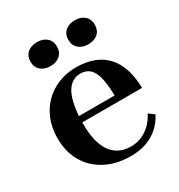

<svg xmlns="http://www.w3.org/2000/svg" viewBox="-178 -863 925 993"><g transform="rotate(-30 285.0 -367.0)"><path d="M267 -673Q267 -639 245 -620Q223 -601 188 -601Q153 -601 131 -620Q109 -639 109 -672Q109 -706 131 -725Q153 -744 188 -744Q223 -744 245 -725Q267 -706 267 -673ZM493 -673Q493 -639 471.5 -620Q450 -601 414 -601Q379 -601 357 -620Q335 -639 335 -672Q335 -706 357 -725Q379 -744 414 -744Q450 -744 471.5 -725Q493 -706 493 -673ZM184 -257Q184 -200 194.5 -158Q205 -116 225 -88.5Q245 -61 274 -47Q303 -33 340 -33Q379 -33 409 -47Q439 -61 462 -84.5Q485 -108 500 -138L533 -114Q514 -76 483 -48Q452 -20 410.5 -5Q369 10 315 10Q233 10 169 -22.5Q105 -55 68.5 -115.5Q32 -176 32 -258Q32 -340 67 -401.5Q102 -463 162.5 -496.5Q223 -530 299 -530Q356 -530 401 -513Q446 -496 477 -462.5Q508 -429 524 -380Q540 -331 541 -267H117L116 -304H423L399 -295Q398 -349 392 -386.5Q386 -424 374 -447Q362 -470 343.5 -480.5Q325 -491 301 -491Q275 -491 253 -477.5Q231 -464 216 -436Q201 -408 192.5 -363Q184 -318 184 -257Z"/></g></svg>

Font: Roboto Serif 144pt SemiBold
Style: Regular
Weight: 600
Version: Version 1.008